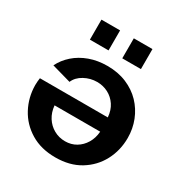

<svg xmlns="http://www.w3.org/2000/svg" viewBox="-171 -852 940 990"><g transform="rotate(30 299.5 -357.0)"><path d="M296.5 10Q211.3 10 149.5 -27.5Q87.7 -64.9 54.7 -126.9Q21.7 -188.8 21.1 -261.4Q21.1 -271.4 22.1 -283.6Q23 -295.8 24.5 -304H428.6Q425.5 -345.2 406 -374.5Q386.5 -403.8 356.1 -419.5Q325.7 -435.1 290.5 -435.1Q250.2 -435.1 214.7 -415.6Q179.3 -396.2 165.9 -364L51.5 -396.3Q70.8 -436.1 106.1 -467.2Q141.5 -498.4 189.5 -515.8Q237.5 -533.3 295.4 -533.3Q358.9 -533.3 409.9 -511.8Q460.9 -490.3 496.6 -453Q532.2 -415.7 551.5 -366.9Q570.8 -318.1 570.8 -263.4Q570.8 -189.1 537.8 -126.9Q504.8 -64.8 443.5 -27.4Q382.3 10 296.5 10ZM298.4 -87.1Q335 -87.1 363.7 -104.3Q392.4 -121.4 410.4 -151.4Q428.5 -181.5 431.5 -220.7H159.8Q163.4 -180.9 182.5 -150.9Q201.7 -120.8 232 -104Q262.3 -87.1 298.4 -87.1ZM148.2 -605.2V-724.3H259.2V-605.2ZM340.9 -605.2V-724.3H451.9V-605.2Z"/></g></svg>

Font: Raleway Thin
Style: Regular
Weight: 100
Designer: Matt McInerney, Pablo Impallari, Rodrigo Fuenzalida
Foundry: Matt McInerney, Pablo Impallari, Rodrigo Fuenzalida
Version: Version 4.026